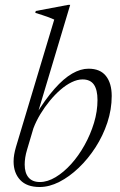

<svg xmlns="http://www.w3.org/2000/svg" viewBox="-20 -740 483 770"><path d="M88.5 -139.5Q83.5 -123 81.2 -108Q79 -93 79 -80Q79 -46.5 94.5 -28.2Q110 -10 140 -10Q170.5 -10 203 -29.5Q235.5 -49 265.5 -82.2Q295.5 -115.5 319.2 -158.2Q343 -201 357 -247.2Q371 -293.5 371 -339Q371 -380 356.5 -400.8Q342 -421.5 311 -421.5Q290.5 -421.5 267.8 -410.5Q245 -399.5 222.5 -380Q200 -360.5 179.5 -335.5Q159 -310.5 142 -282.5Q125 -254.5 114 -225.5ZM197.5 -661.5Q188 -666 175.8 -670.5Q163.5 -675 149.8 -679.5Q136 -684 121.5 -688.5L123.5 -696L253.5 -720.5H261.5L127 -271.5L121.5 -276.5Q162 -342.5 198.8 -384Q235.5 -425.5 269.5 -445Q303.5 -464.5 335 -464.5Q382 -464.5 405 -435.2Q428 -406 428 -355Q428 -301 410.5 -248.2Q393 -195.5 363 -149Q333 -102.5 295.5 -66.8Q258 -31 217.8 -10.5Q177.5 10 139 10Q87.5 10 61 -18.2Q34.5 -46.5 34.5 -92.5Q34.5 -106.5 37 -120.8Q39.5 -135 44 -150.5Z"/></svg>

Font: Newsreader 36pt Light
Style: Italic
Weight: 300
Italic angle: -17°
Designer: Hugues Gentile
Foundry: Production Type
Version: Version 1.003